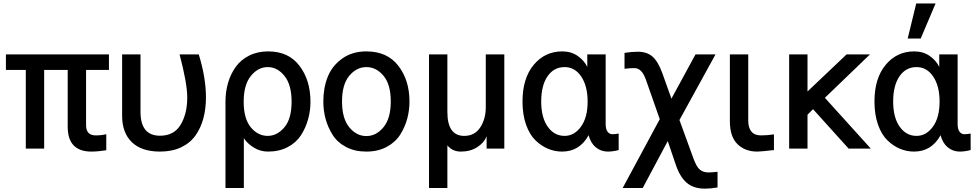

<svg xmlns="http://www.w3.org/2000/svg" viewBox="-20 -869 5716 1123"><path d="M14.6 -460V-550.8H617.2V-460H483.4V-136.7Q483.4 -77.1 540 -77.1Q573.2 -77.1 601.6 -84V9.8Q550.8 17.6 514.6 17.6Q376 17.6 376 -127.9V-460H238.3V0H130.9V-460Z M694.3 -191.4V-550.8H801.8V-214.8Q801.8 -75.2 916 -75.2Q998 -75.2 1036.6 -139.6Q1075.2 -204.1 1075.2 -298.8Q1075.2 -381.8 1030.3 -550.8H1142.6Q1184.6 -414.1 1184.6 -299.8Q1184.6 -232.4 1169.4 -176.3Q1154.3 -120.1 1123 -76.2Q1091.8 -32.2 1039.1 -7.3Q986.3 17.6 916 17.6Q807.6 17.6 751 -37.6Q694.3 -92.8 694.3 -191.4Z M1545.9 -74.2Q1600.6 -74.2 1643.1 -124Q1685.5 -173.8 1685.5 -274.4Q1685.5 -373 1644 -424.8Q1602.5 -476.6 1545.9 -476.6Q1489.3 -476.6 1447.3 -424.8Q1405.3 -373 1405.3 -274.4Q1405.3 -174.8 1446.8 -124.5Q1488.3 -74.2 1545.9 -74.2ZM1298.8 230.5V-274.4Q1298.8 -333 1314 -384.8Q1329.1 -436.5 1358.9 -478Q1388.7 -519.5 1437.5 -543.9Q1486.3 -568.4 1548.8 -568.4Q1668 -568.4 1731.9 -483.9Q1795.9 -399.4 1795.9 -274.4Q1795.9 -221.7 1782.2 -171.9Q1768.6 -122.1 1740.7 -78.6Q1712.9 -35.2 1663.1 -8.8Q1613.3 17.6 1547.9 17.6Q1502.9 17.6 1465.3 -5.4Q1427.7 -28.3 1406.2 -60.5V230.5Z M1980.5 -275.4Q1980.5 -176.8 2022.5 -125Q2064.5 -73.2 2123 -73.2Q2180.7 -73.2 2223.1 -125Q2265.6 -176.8 2265.6 -275.4Q2265.6 -375 2223.1 -425.8Q2180.7 -476.6 2123 -476.6Q2065.4 -476.6 2022.9 -425.8Q1980.5 -375 1980.5 -275.4ZM1871.1 -275.4Q1871.1 -355.5 1897 -419.9Q1922.9 -484.4 1981.4 -526.4Q2040 -568.4 2123 -568.4Q2245.1 -568.4 2310.1 -483.9Q2375 -399.4 2375 -275.4Q2375 -224.6 2362.3 -176.3Q2349.6 -127.9 2321.8 -83Q2293.9 -38.1 2242.7 -10.3Q2191.4 17.6 2123 17.6Q2054.7 17.6 2003.9 -9.3Q1953.1 -36.1 1925.3 -80.6Q1897.5 -125 1884.3 -173.8Q1871.1 -222.7 1871.1 -275.4Z M2489.3 230.5V-550.8H2596.7V-213.9Q2596.7 -74.2 2695.3 -74.2Q2756.8 -74.2 2789.1 -124Q2821.3 -173.8 2821.3 -241.2V-550.8H2929.7V0H2826.2V-70.3H2825.2Q2812.5 -35.2 2772 -8.8Q2731.4 17.6 2675.8 17.6Q2626 17.6 2596.7 -18.6V230.5Z M3036.1 -275.4Q3036.1 -411.1 3101.6 -489.7Q3167 -568.4 3268.6 -568.4Q3321.3 -568.4 3359.4 -541.5Q3397.5 -514.6 3415 -477.5V-550.8H3522.5V-144.5Q3522.5 -113.3 3533.7 -98.6Q3544.9 -84 3561.5 -84Q3579.1 -84 3598.6 -87.9V8.8Q3563.5 17.6 3535.2 17.6Q3495.1 17.6 3464.8 -7.3Q3434.6 -32.2 3422.9 -78.1Q3370.1 17.6 3267.6 17.6Q3224.6 17.6 3185.1 1Q3145.5 -15.6 3111.3 -48.8Q3077.1 -82 3056.6 -140.6Q3036.1 -199.2 3036.1 -275.4ZM3145.5 -275.4Q3145.5 -181.6 3183.6 -127.9Q3221.7 -74.2 3282.2 -74.2Q3338.9 -74.2 3377.9 -127.9Q3417 -181.6 3417 -275.4Q3417 -365.2 3379.9 -420.9Q3342.8 -476.6 3282.2 -476.6Q3219.7 -476.6 3182.6 -422.9Q3145.5 -369.1 3145.5 -275.4Z M3632.8 -466.8V-559.6Q3671.9 -566.4 3710.9 -566.4Q3763.7 -566.4 3796.4 -538.1Q3829.1 -509.8 3854.5 -439.5L3907.2 -292L4047.9 -550.8H4165L3954.1 -167L4035.2 55.7Q4053.7 107.4 4073.7 123.5Q4093.8 139.6 4123 139.6Q4143.6 139.6 4176.8 135.7V227.5Q4137.7 234.4 4102.5 234.4Q4036.1 234.4 3995.6 199.2Q3955.1 164.1 3930.7 88.9L3885.7 -43.9L3739.3 230.5H3622.1L3838.9 -171.9L3758.8 -400.4Q3745.1 -438.5 3728.5 -454.6Q3711.9 -470.7 3689.5 -470.7Q3666 -470.7 3632.8 -466.8Z M4249 -160.2V-550.8H4356.4V-166Q4356.4 -77.1 4430.7 -77.1Q4467.8 -77.1 4506.8 -83V8.8Q4427.7 17.6 4409.2 17.6Q4337.9 17.6 4293.5 -25.9Q4249 -69.3 4249 -160.2Z M4595.7 0V-550.8H4703.1V-334L4931.6 -550.8H5068.4L4804.7 -296.9L5073.2 0H4943.4L4735.4 -230.5L4703.1 -198.2V0Z M5094.7 -275.4Q5094.7 -411.1 5160.2 -489.7Q5225.6 -568.4 5327.1 -568.4Q5379.9 -568.4 5418 -541.5Q5456.1 -514.6 5473.6 -477.5V-550.8H5581.1V-144.5Q5581.1 -113.3 5592.3 -98.6Q5603.5 -84 5620.1 -84Q5637.7 -84 5657.2 -87.9V8.8Q5622.1 17.6 5593.8 17.6Q5553.7 17.6 5523.4 -7.3Q5493.2 -32.2 5481.4 -78.1Q5428.7 17.6 5326.2 17.6Q5283.2 17.6 5243.7 1Q5204.1 -15.6 5169.9 -48.8Q5135.7 -82 5115.2 -140.6Q5094.7 -199.2 5094.7 -275.4ZM5204.1 -275.4Q5204.1 -181.6 5242.2 -127.9Q5280.3 -74.2 5340.8 -74.2Q5397.5 -74.2 5436.5 -127.9Q5475.6 -181.6 5475.6 -275.4Q5475.6 -365.2 5438.5 -420.9Q5401.4 -476.6 5340.8 -476.6Q5278.3 -476.6 5241.2 -422.9Q5204.1 -369.1 5204.1 -275.4ZM5289.1 -643.6 5338.9 -848.6H5452.1L5365.2 -643.6Z"/></svg>

Font: Gothic A1 SemiBold
Style: Regular
Weight: 600
Version: Version 2.50